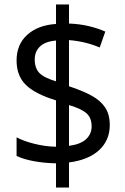

<svg xmlns="http://www.w3.org/2000/svg" viewBox="-20 -830 560 857"><path d="M230 -101Q178 -102 131.5 -110.5Q85 -119 54 -134V-217Q86 -200 134 -188Q182 -176 230 -175V-382Q138 -410 96 -450.5Q54 -491 54 -560Q54 -632 102 -675Q150 -718 230 -723V-810H288V-725Q336 -723 376 -713.5Q416 -704 450 -689L425 -618Q395 -631 360.5 -639.5Q326 -648 288 -651V-445Q349 -425 389 -403Q429 -381 449.5 -350Q470 -319 470 -272Q470 -204 422.5 -160Q375 -116 288 -105V7H230ZM230 -649Q182 -645 158.5 -622.5Q135 -600 135 -565Q135 -526 155.5 -504.5Q176 -483 230 -467ZM288 -179Q340 -186 364.5 -209Q389 -232 389 -266Q389 -303 367 -323.5Q345 -344 288 -361Z"/></svg>

Font: Noto Sans Tamil UI SemiCondensed
Style: Regular
Weight: 400
Width: 4
Designer: Jelle Bosma - Monotype Design Team
Foundry: Monotype Imaging Inc.
Version: Version 2.004; ttfautohint (v1.8.4.7-5d5b)